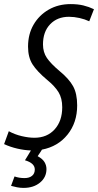

<svg xmlns="http://www.w3.org/2000/svg" viewBox="-38 -724 479 938"><path d="M77 194Q61 194 45.5 191Q30 188 16 184L33 138Q55 146 82 146Q105 146 118.5 135Q132 124 132 104Q132 73 84 59Q92 47 99 34.5Q106 22 113 11Q81 10 46.5 2Q12 -6 -18 -20L5 -83Q34 -67 68 -59Q102 -51 130 -51Q192 -51 229 -92Q266 -133 266 -200Q266 -244 248 -273.5Q230 -303 192 -334Q143 -375 121 -409.5Q99 -444 99 -496Q99 -557 126 -603.5Q153 -650 200 -677Q247 -704 307 -704Q342 -704 369 -697.5Q396 -691 421 -679L398 -620Q377 -630 350.5 -636Q324 -642 299 -642Q242 -642 207 -605.5Q172 -569 172 -507Q172 -469 191 -441Q210 -413 254 -376Q299 -339 319 -303Q339 -267 339 -209Q339 -125 292 -66.5Q245 -8 167 7Q163 14 157.5 22Q152 30 146 39Q170 52 179.5 68Q189 84 189 102Q189 142 157.5 168Q126 194 77 194Z"/></svg>

Font: Ubuntu Sans Condensed
Style: Italic
Weight: 400
Width: 3
Italic angle: -13.5°
Designer: Dalton Maag Ltd
Foundry: Dalton Maag Ltd
Version: Version 1.006; ttfautohint (v1.8.4.7-5d5b)